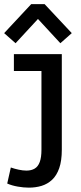

<svg xmlns="http://www.w3.org/2000/svg" viewBox="-26 -884 387 912"><path d="M111.3 7.3Q86.4 7.3 58.6 2.4Q30.8 -2.4 8.3 -12.2L25.4 -88.4Q43.5 -82 63.2 -77.9Q83 -73.7 99.6 -73.7Q123 -73.7 138.9 -83.3Q154.8 -92.8 162.8 -114.5Q170.9 -136.2 170.9 -172.4V-546.9H40V-627H267.6V-172.9Q267.6 -120.6 255.4 -85.4Q243.2 -50.3 221.4 -30Q199.7 -9.8 171.6 -1.2Q143.6 7.3 111.3 7.3ZM47.9 -678.7 -6.3 -726.6 122.1 -864.3H186L314.9 -726.6L260.7 -678.7L154.3 -793.9Z"/></svg>

Font: Anaheim SemiBold
Style: Regular
Weight: 600
Version: Version 2.001